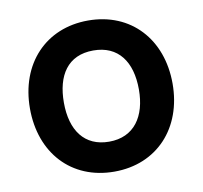

<svg xmlns="http://www.w3.org/2000/svg" viewBox="-70 -653 784 743"><g transform="rotate(-10 322.0 -281.0)"><path d="M321.9 15.6C489.6 15.6 602.1 -106.3 602.1 -281.2C602.1 -455.2 490.6 -578.1 321.9 -578.1C155.2 -578.1 41.7 -457.3 41.7 -281.2C41.7 -107.3 152.1 15.6 321.9 15.6ZM469.8 -281.2C469.8 -176 420.8 -102.1 321.9 -102.1C225 -102.1 175 -171.9 175 -281.2C175 -387.5 220.8 -460.4 321.9 -460.4C419.8 -460.4 469.8 -390.6 469.8 -281.2Z"/></g></svg>

Font: Manrope3 Bold
Style: Regular
Weight: 700
Designer: Mikhail Sharanda
Foundry: Mikhail Sharanda
Version: Version 3.000;PS 003.000;hotconv 1.0.88;makeotf.lib2.5.64775